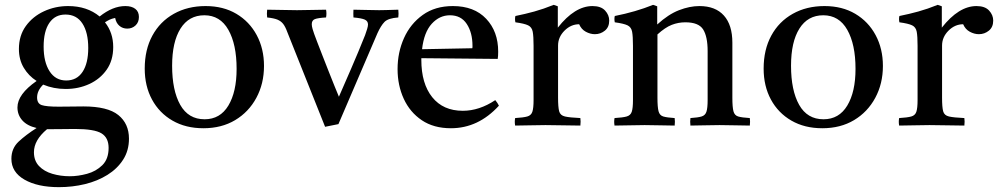

<svg xmlns="http://www.w3.org/2000/svg" viewBox="-20 -517 4117 792"><path d="M223 255Q135 255 81 224Q27 193 27 138Q27 95 57 67Q87 39 131 11Q92 2 72 -20.5Q52 -43 52 -74Q52 -128 131 -183Q98 -204 78 -237.5Q58 -271 58 -315Q58 -370 86.5 -409.5Q115 -449 161.5 -470.5Q208 -492 261 -492Q339 -492 391 -449Q445 -492 497 -492Q523 -492 538 -480.5Q553 -469 553 -447Q553 -425 539 -412Q525 -399 505 -399Q486 -399 472.5 -410.5Q459 -422 455 -443Q441 -440 432.5 -436Q424 -432 413 -425Q447 -382 447 -323Q447 -268 420 -229.5Q393 -191 348.5 -170.5Q304 -150 251 -150Q201 -150 158 -168Q133 -143 133 -115Q133 -90 152 -83.5Q171 -77 222 -77Q245 -77 277 -77.5Q309 -78 324 -78Q424 -78 468 -42.5Q512 -7 512 55Q512 104 488 141.5Q464 179 423 204.5Q382 230 330.5 242.5Q279 255 223 255ZM174 16Q120 61 120 111Q120 146 141 168Q162 190 196 200Q230 210 268 210Q302 210 339 200Q376 190 402 164.5Q428 139 428 93Q428 51 398.5 33Q369 15 289 15Q270 15 242 15.5Q214 16 180 16Q177 16 174 16ZM253 -185Q297 -185 320.5 -220.5Q344 -256 344 -319Q344 -383 320 -420Q296 -457 250 -457Q207 -457 183.5 -422.5Q160 -388 160 -325Q160 -261 184.5 -223Q209 -185 253 -185Z M819 12Q746 12 691.5 -19.5Q637 -51 607 -106.5Q577 -162 577 -234Q577 -312 608.5 -370Q640 -428 697 -460Q754 -492 828 -492Q901 -492 955 -460Q1009 -428 1039 -372Q1069 -316 1069 -245Q1069 -172 1037.5 -113.5Q1006 -55 950 -21.5Q894 12 819 12ZM690 -246Q690 -144 723.5 -84.5Q757 -25 824 -25Q888 -25 922 -81.5Q956 -138 956 -233Q956 -334 922 -394Q888 -454 823 -454Q759 -454 724.5 -399Q690 -344 690 -246Z M1376 -5 1321 6 1165 -385Q1157 -407 1148 -418.5Q1139 -430 1124.5 -436Q1110 -442 1082 -445Q1080 -459 1082 -477Q1111 -477 1142.5 -476Q1174 -475 1205 -475Q1234 -475 1268 -476Q1302 -477 1325 -477Q1328 -461 1325 -445Q1291 -443 1278.5 -438Q1266 -433 1266 -417Q1266 -409 1269.5 -397Q1273 -385 1276 -377Q1279 -369 1288 -345Q1297 -321 1309.5 -289.5Q1322 -258 1335 -224.5Q1348 -191 1359.5 -163Q1371 -135 1378 -118Q1399 -166 1428.5 -234Q1458 -302 1486 -372Q1491 -386 1494.5 -397.5Q1498 -409 1498 -416Q1498 -430 1485 -436Q1472 -442 1438 -445Q1437 -461 1438 -477Q1464 -477 1487.5 -476Q1511 -475 1544 -475Q1559 -475 1572.5 -475.5Q1586 -476 1623 -477Q1625 -460 1623 -445Q1581 -442 1566 -426.5Q1551 -411 1537 -380Z M1840 12Q1769 12 1720 -21Q1671 -54 1645.5 -109.5Q1620 -165 1620 -232Q1620 -301 1646.5 -360Q1673 -419 1724 -455.5Q1775 -492 1848 -492Q1936 -492 1985.5 -439.5Q2035 -387 2035 -304Q2035 -294 2034.5 -286.5Q2034 -279 2033 -274L1718 -277Q1718 -273 1718 -270Q1718 -172 1763 -116Q1808 -60 1889 -60Q1957 -60 2023 -104Q2033 -92 2038 -81Q1953 12 1840 12ZM1721 -314 1928 -318Q1929 -320 1929 -323.5Q1929 -327 1929 -328Q1929 -382 1905.5 -418Q1882 -454 1836 -454Q1793 -454 1761 -419Q1729 -384 1721 -314Z M2105 1Q2102 -15 2105 -30Q2139 -32 2155 -36.5Q2171 -41 2176 -56Q2181 -71 2181 -104V-328Q2181 -367 2177.5 -386Q2174 -405 2158.5 -412.5Q2143 -420 2106 -425Q2103 -439 2106 -451Q2146 -459 2184 -469.5Q2222 -480 2264 -497L2281 -491V-403Q2351 -492 2424 -492Q2459 -492 2476 -473.5Q2493 -455 2493 -432Q2493 -405 2475 -390.5Q2457 -376 2434 -376Q2415 -376 2396.5 -386Q2378 -396 2369 -417Q2335 -417 2308.5 -390.5Q2282 -364 2282 -329V-114Q2282 -75 2286.5 -58Q2291 -41 2310.5 -36.5Q2330 -32 2374 -30Q2376 -16 2374 1Q2340 1 2304 0Q2268 -1 2230 -1Q2193 -1 2164.5 0Q2136 1 2105 1Z M2828 1Q2826 -15 2828 -30Q2859 -32 2874 -36.5Q2889 -41 2894 -56Q2899 -71 2899 -104V-306Q2899 -366 2880.5 -395.5Q2862 -425 2807 -425Q2778 -425 2751 -414.5Q2724 -404 2692 -375V-114Q2692 -75 2696.5 -58Q2701 -41 2716 -36.5Q2731 -32 2763 -30Q2765 -15 2763 1Q2735 1 2704.5 0Q2674 -1 2639 -1Q2607 -1 2576 0Q2545 1 2515 1Q2512 -15 2515 -30Q2549 -32 2565 -36.5Q2581 -41 2586 -56Q2591 -71 2591 -104V-328Q2591 -367 2587.5 -386Q2584 -405 2568.5 -412.5Q2553 -420 2516 -425Q2513 -439 2516 -451Q2602 -468 2674 -497L2691 -491V-416Q2737 -458 2781 -475Q2825 -492 2865 -492Q2931 -492 2966 -453Q3001 -414 3001 -341V-114Q3001 -75 3005.5 -58Q3010 -41 3025 -36.5Q3040 -32 3073 -30Q3075 -15 3073 1Q3043 1 3014.5 0Q2986 -1 2948 -1Q2911 -1 2883.5 0Q2856 1 2828 1Z M3372 12Q3299 12 3244.5 -19.5Q3190 -51 3160 -106.5Q3130 -162 3130 -234Q3130 -312 3161.5 -370Q3193 -428 3250 -460Q3307 -492 3381 -492Q3454 -492 3508 -460Q3562 -428 3592 -372Q3622 -316 3622 -245Q3622 -172 3590.5 -113.5Q3559 -55 3503 -21.5Q3447 12 3372 12ZM3243 -246Q3243 -144 3276.5 -84.5Q3310 -25 3377 -25Q3441 -25 3475 -81.5Q3509 -138 3509 -233Q3509 -334 3475 -394Q3441 -454 3376 -454Q3312 -454 3277.5 -399Q3243 -344 3243 -246Z M3689 1Q3686 -15 3689 -30Q3723 -32 3739 -36.5Q3755 -41 3760 -56Q3765 -71 3765 -104V-328Q3765 -367 3761.5 -386Q3758 -405 3742.5 -412.5Q3727 -420 3690 -425Q3687 -439 3690 -451Q3730 -459 3768 -469.5Q3806 -480 3848 -497L3865 -491V-403Q3935 -492 4008 -492Q4043 -492 4060 -473.5Q4077 -455 4077 -432Q4077 -405 4059 -390.5Q4041 -376 4018 -376Q3999 -376 3980.5 -386Q3962 -396 3953 -417Q3919 -417 3892.5 -390.5Q3866 -364 3866 -329V-114Q3866 -75 3870.5 -58Q3875 -41 3894.5 -36.5Q3914 -32 3958 -30Q3960 -16 3958 1Q3924 1 3888 0Q3852 -1 3814 -1Q3777 -1 3748.5 0Q3720 1 3689 1Z"/></svg>

Font: Tiro Kannada
Style: Regular
Weight: 400
Designer: Kannada: John Hudson & Fiona Ross. Latin: John Hudson.
Foundry: Tiro Typeworks Ltd.
Version: Version 1.52